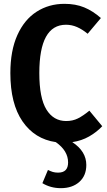

<svg xmlns="http://www.w3.org/2000/svg" viewBox="-20 -728 560 1001"><path d="M357 13Q430 61 430 132Q430 188 393.5 220.5Q357 253 297 253Q244 253 201 227L230 158Q244 165 255.5 168.5Q267 172 283 172Q335 172 335 119Q335 58 271 13Q161 -3 97.5 -95Q34 -187 34 -347Q34 -464 70.5 -545Q107 -626 171 -667Q235 -708 316 -708Q374 -708 419 -689.5Q464 -671 506 -634L437 -552Q409 -575 381.5 -587Q354 -599 324 -599Q185 -599 185 -347Q185 -217 222 -157Q259 -97 325 -97Q359 -97 386 -110.5Q413 -124 446 -151L513 -70Q484 -39 444.5 -16.5Q405 6 357 13Z"/></svg>

Font: Fira Sans Condensed SemiBold
Style: Regular
Weight: 600
Width: 3
Designer: bBox Type GmbH & Carrois Corporate GbR & Edenspiekermann AG
Foundry: bBox Type GmbH & Carrois Corporate GbR & Edenspiekermann AG
Version: Version 4.301